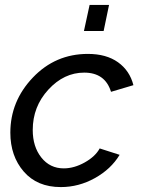

<svg xmlns="http://www.w3.org/2000/svg" viewBox="-20 -750 571 780"><path d="M321 -624 344 -730H423L401 -624ZM22 -211Q22 -339 113.5 -435Q205 -531 337 -531Q412 -531 459.5 -497Q507 -463 522 -404L431 -377Q407 -455 322 -455Q240 -455 176.5 -386Q113 -317 113 -222Q113 -154 148 -110Q183 -66 239 -66Q281 -66 324 -90Q367 -114 385 -147L466 -121Q431 -63 365.5 -26.5Q300 10 227 10Q131 10 76.5 -53Q22 -116 22 -211Z"/></svg>

Font: Raleway-v4020 Medium
Style: Italic
Weight: 500
Italic angle: -12°
Designer: Matt McInerney, Pablo Impallari, Rodrigo Fuenzalida
Foundry: Matt McInerney, Pablo Impallari, Rodrigo Fuenzalida
Version: Version 4.020;PS 004.020;hotconv 1.0.88;makeotf.lib2.5.64775